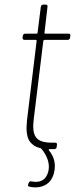

<svg xmlns="http://www.w3.org/2000/svg" viewBox="-20 -647 334 833"><path d="M192 5Q218 36 218 74Q218 90 213 108Q204 138 182.5 152Q161 166 134 166Q120 166 108 163Q98 162 103 151V150L105 146Q108 138 116 140Q128 142 135 142Q177 142 189 99Q192 89 192 77Q192 38 160 -1L156 -4Q126 -11 110.5 -31.5Q95 -52 95 -92Q95 -100 97 -124L139 -470Q139 -474 136 -474H86Q82 -474 79.5 -477Q77 -480 78 -484L79 -491Q79 -495 82 -498Q85 -501 90 -501H139Q143 -501 143 -505L157 -617Q159 -627 168 -627H178Q188 -627 186 -617L173 -505Q172 -504 173 -502.5Q174 -501 176 -501H277Q287 -501 285 -491L284 -484Q284 -480 281 -477Q278 -474 274 -474H173Q170 -474 168 -470L126 -127Q124 -107 124 -100Q124 -60 143 -44Q162 -28 203 -28H219Q229 -28 227 -18L226 -10Q226 -6 223 -3Q220 0 215 0H195Q193 0 192 1.5Q191 3 192 5Z"/></svg>

Font: Barlow Semi Condensed Thin
Style: Italic
Weight: 250
Width: 4
Italic angle: -7°
Designer: Jeremy Tribby
Foundry: Tribby Type
Version: Version 1.408